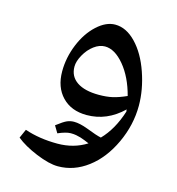

<svg xmlns="http://www.w3.org/2000/svg" viewBox="-98 -475 747 810"><g transform="rotate(15 275.5 -70.0)"><path d="M227.1 250Q188 250 130.9 226.3Q73.7 202.6 40 174.8L57.1 136.2Q121.6 158.2 200.2 158.2Q271.5 158.2 327.1 123Q316.4 118.7 307.1 114.7Q297.9 110.8 288.1 107.9Q278.3 105 267.8 103Q257.3 101.1 244.1 101.1Q223.6 101.1 189 116.2L170.9 85.9Q200.7 63 215.1 56.9Q229.5 50.8 245.1 50.8Q270 50.8 305.2 64Q351.1 82 371.1 85.9Q420.4 35.2 446.8 -47.9L445.8 -52.7V-57.1Q376.5 9.8 288.1 9.8Q220.7 9.8 180.9 -31.5Q141.1 -72.8 141.1 -142.1Q141.1 -202.1 164.8 -260Q188.5 -317.9 227.8 -354Q267.1 -390.1 307.1 -390.1Q355.5 -390.1 397.9 -345.9Q440.4 -301.8 465.8 -228.3Q491.2 -154.8 491.2 -85Q491.2 -1 453.9 79.3Q416.5 159.7 356.7 204.8Q296.9 250 227.1 250ZM315.9 -85.9Q349.6 -85.9 375.5 -91.8Q401.4 -97.7 435.1 -112.8Q414.6 -190.9 373.3 -240.5Q332 -290 289.1 -290Q265.1 -290 241.5 -272.5Q217.8 -254.9 201.9 -226.3Q186 -197.8 186 -174.8Q186 -131.8 220 -108.9Q253.9 -85.9 315.9 -85.9Z"/></g></svg>

Font: Droid Arabic Naskh Colored
Style: Regular
Weight: 400
Designer: Pascal Zoghbi
Foundry: Ascender Corporation
Version: Version 1.00